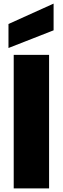

<svg xmlns="http://www.w3.org/2000/svg" viewBox="-20 -1044 348 1064"><path d="M56 0H252V-740H56ZM27 -911V-778L277 -876V-1024Z"/></svg>

Font: SVN-Poppins ExtraBold
Style: Regular
Weight: 800
Designer: Ninad Kale (Devanagari), Jonny Pinhorn (Latin)
Foundry: Indian Type Foundry
Version: Version 3.002 2017; ttfautohint (v1.8.3)